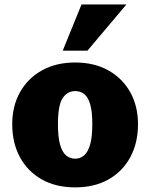

<svg xmlns="http://www.w3.org/2000/svg" viewBox="-20 -812 660 843"><path d="M310.1 10.7Q225.1 10.7 163.1 -24.4Q101.1 -59.6 67.4 -122.1Q33.7 -184.6 33.7 -266.6Q33.7 -346.2 67.9 -407.2Q102.1 -468.3 164.1 -502.9Q226.1 -537.6 310.1 -537.6Q394 -537.6 455.8 -502.9Q517.6 -468.3 551.8 -407.2Q585.9 -346.2 585.9 -266.6Q585.9 -184.6 552.2 -122.1Q518.6 -59.6 456.8 -24.4Q395 10.7 310.1 10.7ZM310.1 -115.2Q332 -115.2 348.9 -129.4Q365.7 -143.6 375.5 -176.5Q385.3 -209.5 385.3 -266.6Q385.3 -322.3 376 -354Q366.7 -385.7 349.9 -398.9Q333 -412.1 310.1 -412.1Q275.9 -412.1 255.1 -381.1Q234.4 -350.1 234.4 -266.6Q234.4 -209 244.1 -175.8Q253.9 -142.6 271 -128.9Q288.1 -115.2 310.1 -115.2ZM255.4 -589.4 337.9 -792.5H535.2L363.8 -589.4Z"/></svg>

Font: Comme Black
Style: Regular
Weight: 900
Version: Version 1.000;gftools[0.9.27]